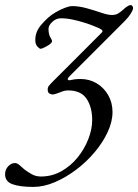

<svg xmlns="http://www.w3.org/2000/svg" viewBox="-99 -448 544 756"><path d="M32 288Q-20 288 -49.5 277.5Q-79 267 -79 238Q-79 220 -67 207Q-55 194 -40 194Q-32 194 -23 201.5Q-14 209 -3 219Q10 229 26 238Q42 247 62 247Q106 247 143 226Q180 205 207 171.5Q234 138 249 99Q264 60 264 25Q264 -26 242 -59Q220 -92 169 -92Q155 -92 139 -85Q130 -82 122 -79Q114 -76 107 -76Q104 -76 97 -79Q90 -82 89 -92Q88 -103 93 -109.5Q98 -116 112 -130L302 -320Q308 -326 300.5 -331.5Q293 -337 279 -342Q272 -345 259 -350Q246 -355 229 -360Q210 -366 186.5 -371Q163 -376 140 -376Q122 -376 106.5 -361.5Q91 -347 92 -332Q92 -325 94 -315Q96 -305 102 -296Q106 -290 106 -286.5Q106 -283 102 -278Q95 -271 80.5 -263.5Q66 -256 61 -256Q56 -256 48 -265Q40 -274 40 -290Q40 -308 46 -322.5Q52 -337 63 -350Q74 -363 90 -378Q102 -389 120 -399.5Q138 -410 156 -417Q174 -424 185 -424Q212 -424 242.5 -415.5Q273 -407 299.5 -398Q326 -389 341 -389Q356 -389 365.5 -394.5Q375 -400 386 -410Q391 -415 400 -421.5Q409 -428 416 -428Q419 -428 422 -424.5Q425 -421 425 -416Q425 -409 416 -394.5Q407 -380 393 -366L178 -151Q165 -138 168 -134.5Q171 -131 175 -132Q183 -134 194 -135.5Q205 -137 218 -137Q253 -137 281.5 -120Q310 -103 327 -73.5Q344 -44 344 -7Q344 31 325 72Q306 113 273.5 151.5Q241 190 200.5 220.5Q160 251 116.5 269.5Q73 288 32 288Z"/></svg>

Font: EB Garamond
Style: Italic
Weight: 400
Italic angle: -17.2°
Designer: Georg Duffner and Octavio Pardo
Foundry: Georg Duffner
Version: Version 1.001